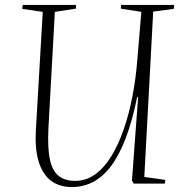

<svg xmlns="http://www.w3.org/2000/svg" viewBox="-20 -743 748 777"><path d="M564 -27 649 -15 647 0H521L514 -12L539 -350H535Q515 -252 488.5 -183Q462 -114 429 -70.5Q396 -27 356.5 -6.5Q317 14 271 14Q220 14 186 -12Q152 -38 136.5 -89Q121 -140 125 -214L153 -695L70 -707L72 -723H288L287 -708L202 -695L176 -225Q172 -144 182 -97.5Q192 -51 217.5 -31Q243 -11 284 -11Q328 -11 364.5 -37Q401 -63 430 -110Q459 -157 480.5 -219Q502 -281 516 -353.5Q530 -426 536 -505L552 -695L469 -708L470 -723H685L683 -707L600 -696Z"/></svg>

Font: Literata 60pt ExtraLight
Style: Italic
Weight: 250
Italic angle: -2°
Designer: Latin by Veronika Burian and Jose Scaglione. Greek by Irene Vlachou. Cyrillic by Vera Evstafieva
Foundry: TypeTogether
Version: Version 3.103;gftools[0.9.29]